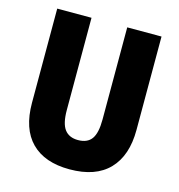

<svg xmlns="http://www.w3.org/2000/svg" viewBox="-107 -809 854 914"><g transform="rotate(15 319.5 -352.0)"><path d="M577 -254Q577 -127 511 -58.5Q445 10 317 10Q194 10 128.5 -56Q63 -122 63 -250V-714H232V-259Q232 -193 254 -164Q276 -135 320 -135Q366 -135 387 -164Q408 -193 408 -260V-714H577Z"/></g></svg>

Font: Noto Sans Bengali Condensed ExtraBold
Style: Regular
Weight: 800
Width: 3
Designer: Joana Ranito - Universal Thirst; Jelle Bosma - Monotype Design Team
Foundry: Universal Thirst ehf.
Version: Version 3.000; ttfautohint (v1.8.4.7-5d5b)